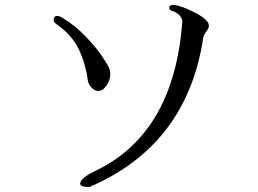

<svg xmlns="http://www.w3.org/2000/svg" viewBox="-20 -737 1040 773"><path d="M340 16Q733 -153 798 -584Q800 -596 812 -612Q821 -625 821 -633Q821 -665 724 -705Q693 -717 677 -717Q661 -717 661 -705Q661 -696 676 -692Q691 -687 703 -675Q715 -662 714 -649Q680 -201 366 -50Q303 -20 303 2V3Q303 16 340 16ZM333 -416Q336 -396 349 -384Q361 -371 376 -371H377Q390 -371 400 -382Q424 -408 424 -439Q424 -450 420 -462Q415 -474 392 -509Q369 -544 326 -589Q283 -634 235 -663Q220 -673 210 -673Q196 -673 196 -655Q197 -647 207 -640Q269 -597 297 -539Q324 -483 333 -416Z"/></svg>

Font: Sawarabi Mincho
Style: Regular
Weight: 400
Version: Version 1.082; ttfautohint (v1.8.4.7-5d5b)